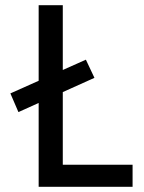

<svg xmlns="http://www.w3.org/2000/svg" viewBox="-20 -720 556 740"><path d="M51 -288 344 -420 311 -490 20 -360ZM129 0H491V-85H222V-700H129Z"/></svg>

Font: Advent Pro SemiBold
Style: Regular
Weight: 600
Designer: VivaRado, Andreas Kalpakidis
Foundry: VivaRado, Andreas Kalpakidis
Version: Version 3.000